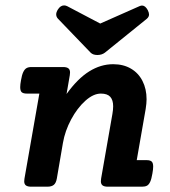

<svg xmlns="http://www.w3.org/2000/svg" viewBox="-20 -704 640 724"><path d="M515.6 -683.1Q527.8 -683.1 537.1 -666Q542 -656.2 542 -649.4Q542 -640.1 533.2 -632.8L375.5 -505.4Q363.8 -496.6 347.2 -496.6Q330.6 -496.6 321.8 -505.4L199.2 -632.8Q191.9 -640.1 191.9 -649.9Q191.9 -657.7 198.2 -668Q208 -683.6 221.7 -683.6Q227.5 -683.6 233.4 -680.7L357.9 -615.2L505.9 -680.7Q511.7 -683.1 515.6 -683.1ZM532.7 -329.6Q532.7 -314.5 529.3 -293L495.6 -100.1H533.2Q545.9 -100.1 551.8 -95Q557.6 -89.8 557.6 -75.7Q557.6 -65.9 554.7 -49.8Q551.3 -29.3 546.4 -18.6Q541.5 -7.8 534.4 -3.9Q527.3 0 515.6 0H386.7Q373 0 366.7 -4.9Q360.4 -9.8 360.4 -20.5Q360.4 -22.9 361.3 -30.8L403.8 -273.9Q406.7 -290 406.7 -303.2Q406.7 -326.7 395.8 -338.9Q384.8 -351.1 360.4 -351.1Q332 -351.1 301.8 -324Q271.5 -296.9 248.3 -253.7Q225.1 -210.4 217.3 -165L194.3 -30.8Q191.4 -14.2 183.1 -7.1Q174.8 0 158.2 0H97.7Q84 0 77.6 -4.9Q71.3 -9.8 71.3 -20.5Q71.3 -22.9 72.3 -30.8L128.4 -351.1H81.1Q67.9 -351.1 62 -356.2Q56.2 -361.3 56.2 -375.5Q56.2 -385.7 59.1 -400.9Q62.5 -421.4 67.6 -432.1Q72.8 -442.9 79.8 -447Q86.9 -451.2 98.6 -451.2H217.8Q231.4 -451.2 237.8 -446.3Q244.1 -441.4 244.1 -430.7Q244.1 -428.2 243.2 -420.4L231 -349.6Q272.9 -407.7 316.4 -434.8Q359.9 -461.9 406.7 -461.9Q445.3 -461.9 473.6 -445.3Q502 -428.7 517.3 -398.7Q532.7 -368.7 532.7 -329.6Z"/></svg>

Font: Courier Prime
Style: Bold Italic
Weight: 700
Italic angle: -10°
Designer: Alan Dague-Greene
Foundry: Quote-Unquote Apps
Version: Version 3.018